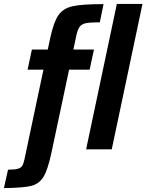

<svg xmlns="http://www.w3.org/2000/svg" viewBox="-87 -763 748 981"><path d="M38 51 135 -407H54L76 -510H157L169 -566Q187 -650 211 -685Q235 -720 283.5 -731Q332 -742 442 -742L423 -649Q373 -649 351.5 -644.5Q330 -640 319.5 -625.5Q309 -611 302 -577L288 -510H393L371 -407H266L177 12Q158 103 135.5 140Q113 177 71.5 187Q30 197 -67 198L-46 104Q-11 104 5 99Q21 94 27 84Q33 74 38 51ZM353 0 510 -743H641L484 0Z"/></svg>

Font: Saira Semi Condensed SemiBold
Style: Italic
Weight: 600
Width: 4
Italic angle: -12°
Designer: Hector Gatti with collaboration of the Omnibus-Type team
Foundry: Omnibus-Type
Version: Version 1.001; ttfautohint (v1.8)